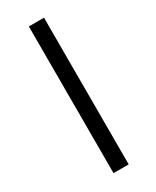

<svg xmlns="http://www.w3.org/2000/svg" viewBox="-235 -804 861 1060"><g transform="rotate(-30 195.5 -274.5)"><path d="M249 192.9H152.3V-742.2H249Z"/></g></svg>

Font: ALMAS
Style: Bold
Weight: 700
Designer: ALMAS Font/ by Husham Jawad Kadhim, derived from the Bainsely font by/ Paul James MIller
Foundry: High-Logic / Made with FontCreator
Version: Version 1.411;September 19, 2021;FontCreator 14.0.0.2814 32-